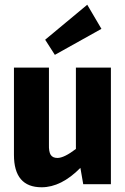

<svg xmlns="http://www.w3.org/2000/svg" viewBox="-20 -779 530 812"><path d="M212 -547 171 -611 349 -759 409 -657ZM449 -493V0H332L320 -69Q239 13 156 13Q39 13 39 -124V-493H187V-169Q186 -137 194.5 -124Q203 -111 223 -111Q251 -111 301 -149V-493Z"/></svg>

Font: exo2condensed_b
Style: Bold
Weight: 700
Width: 3
Designer: Natanael Gama
Version: Version 1.001;PS 001.001;hotconv 1.0.70;makeotf.lib2.5.58329